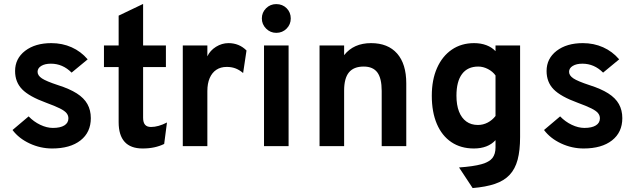

<svg xmlns="http://www.w3.org/2000/svg" viewBox="-20 -742 3232 975"><path d="M244.8 12Q185.1 12 130.4 -13.5Q75.7 -39 43.6 -81.8L125.4 -151Q151.2 -124.1 184.5 -108.2Q217.8 -92.4 248.6 -92.4Q286.4 -92.4 306.9 -105.2Q327.4 -117.9 327.4 -141.2Q327.4 -155.8 317.8 -167.6Q308.2 -179.4 283.6 -191.7Q259.1 -203.9 214.6 -220.2Q128.3 -251.7 92.5 -288.4Q56.6 -325.1 56.6 -381.4Q56.6 -444.7 107.6 -483.9Q158.7 -523 240.6 -523Q296.4 -523 343.7 -501.9Q391 -480.8 425.2 -440.6L343.6 -373.2Q298.5 -418.6 238.4 -418.6Q207.9 -418.6 189.4 -407.2Q170.8 -395.9 170.8 -377.2Q170.8 -358.6 192.7 -344Q214.5 -329.4 274.2 -309.8Q332.8 -291.3 369.8 -267.8Q406.7 -244.3 423.9 -213.4Q441.2 -182.5 441.2 -142Q441.2 -70 388.8 -29Q336.4 12 244.8 12Z M704.3 12Q643.4 12 613 -21.6Q582.5 -55.2 582.5 -121.4V-401.4H507.9V-511H582.5V-662.6L706.7 -722V-511H822.5V-401.4H706.7V-143.8Q706.7 -120.2 716.5 -108.7Q726.2 -97.2 746.8 -97.2Q783.9 -97.2 827.9 -120L813.7 -11Q790.3 0.4 763.3 6.2Q736.4 12 704.3 12Z M908.2 0V-511H1033V-456Q1046.9 -485.7 1076.9 -504.4Q1106.9 -523 1140.2 -523Q1194.5 -523 1231.8 -485.6L1214.6 -371.2Q1194.2 -388.1 1174.7 -395.1Q1155.1 -402.2 1131.4 -402.2Q1100.5 -402.2 1078.6 -387.6Q1056.7 -373 1044.8 -345.5Q1033 -318 1033 -279.6V0Z M1320.7 0V-511H1445.5V0ZM1382.9 -575.2Q1352.9 -575.2 1331.3 -596.8Q1309.7 -618.4 1309.7 -648.4Q1309.7 -678.5 1331 -699.9Q1352.3 -721.2 1382.9 -721.2Q1414.5 -721.2 1435.5 -700.2Q1456.5 -679.1 1456.5 -648.4Q1456.5 -617.8 1435.2 -596.5Q1413.9 -575.2 1382.9 -575.2Z M1602.7 0V-511H1727.5V-462Q1751.9 -492.7 1786.1 -507.9Q1820.3 -523 1864.3 -523Q1950.1 -523 1996.6 -470.2Q2043.1 -417.4 2043.1 -318.6V0H1918.3V-280.2Q1918.3 -344.4 1896.2 -374.2Q1874 -404 1826.9 -404Q1776.2 -404 1751.8 -374.2Q1727.5 -344.4 1727.5 -282.2V0Z M2380.1 213 2311.1 108.4Q2384.2 103.2 2424.4 92Q2464.7 80.8 2480.5 60.5Q2496.3 40.1 2496.3 7V-30.2Q2457.5 12 2386.5 12Q2319.9 12 2272 -20.3Q2224.1 -52.6 2198.4 -112.7Q2172.7 -172.8 2172.7 -256Q2172.7 -336.9 2199.4 -396.9Q2226.1 -456.9 2274.3 -489.9Q2322.6 -523 2387.7 -523Q2421.7 -523 2449.8 -512.5Q2477.8 -502 2496.3 -482.2V-511H2621.1V-45.8Q2621.1 21.9 2608.6 69Q2596 116.1 2567.8 146.1Q2539.6 176 2493.4 191.7Q2447.3 207.4 2380.1 213ZM2406.9 -107.4Q2433.3 -107.4 2456.6 -119.6Q2479.9 -131.8 2496.3 -153V-358.8Q2482.3 -378.7 2457.9 -391.4Q2433.6 -404 2408.7 -404Q2354.7 -404 2326.3 -366.2Q2297.9 -328.4 2297.9 -256Q2297.9 -208.9 2310.8 -175.8Q2323.7 -142.6 2348.1 -125Q2372.4 -107.4 2406.9 -107.4Z M2943.8 12Q2884.1 12 2829.4 -13.5Q2774.7 -39 2742.6 -81.8L2824.4 -151Q2850.2 -124.1 2883.5 -108.2Q2916.8 -92.4 2947.6 -92.4Q2985.4 -92.4 3005.9 -105.2Q3026.4 -117.9 3026.4 -141.2Q3026.4 -155.8 3016.8 -167.6Q3007.2 -179.4 2982.6 -191.7Q2958.1 -203.9 2913.6 -220.2Q2827.3 -251.7 2791.4 -288.4Q2755.6 -325.1 2755.6 -381.4Q2755.6 -444.7 2806.6 -483.9Q2857.7 -523 2939.6 -523Q2995.4 -523 3042.7 -501.9Q3090 -480.8 3124.2 -440.6L3042.6 -373.2Q2997.5 -418.6 2937.4 -418.6Q2906.9 -418.6 2888.4 -407.2Q2869.8 -395.9 2869.8 -377.2Q2869.8 -358.6 2891.7 -344Q2913.5 -329.4 2973.2 -309.8Q3031.8 -291.3 3068.8 -267.8Q3105.7 -244.3 3122.9 -213.4Q3140.2 -182.5 3140.2 -142Q3140.2 -70 3087.8 -29Q3035.4 12 2943.8 12Z"/></svg>

Font: Overpass
Style: Regular
Weight: 400
Designer: Delve Withrington, Dave Bailey, Thomas Jockin
Foundry: Delve Fonts LLC
Version: Version 4.000